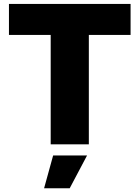

<svg xmlns="http://www.w3.org/2000/svg" viewBox="-20 -748 723 995"><path d="M26.4 -566.9V-727.5H656.7V-566.9H440.4V0H242.7V-566.9ZM208.5 227.5 255.4 57.6H431.2L341.3 227.5Z"/></svg>

Font: Inter 16pt Black
Style: Regular
Weight: 900
Version: Version 4.001;git-66647c0bb